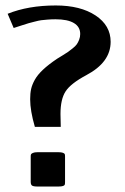

<svg xmlns="http://www.w3.org/2000/svg" viewBox="-20 -662 456 699"><path d="M216.8 -91.8V0Q216.8 7.3 215.8 10.3Q214.8 13.2 209.5 15.1Q204.1 17.1 191.9 17.1H117.2Q101.1 17.1 96.4 13.4Q91.8 9.8 91.8 0V-91.8Q91.8 -97.2 92.8 -99.9Q93.8 -102.5 99.6 -105.2Q105.5 -107.9 117.2 -107.9H191.9Q203.6 -107.9 209.2 -105.7Q214.8 -103.5 215.8 -100.8Q216.8 -98.1 216.8 -91.8ZM201.2 -200.2H106.9Q89.8 -258.8 89.8 -300.8Q89.8 -322.3 93.3 -337.9Q96.7 -353.5 106.7 -371.6Q116.7 -389.6 136.5 -408.2Q156.2 -426.8 188 -448.2Q192.9 -451.2 207.3 -460Q221.7 -468.8 227.5 -472.9Q233.4 -477.1 244.1 -485.6Q254.9 -494.1 259.5 -500.7Q264.2 -507.3 268.1 -517.3Q272 -527.3 272 -538.1Q272 -564.5 249 -578.1Q226.1 -591.8 182.1 -591.8Q167 -591.8 152.6 -590.6Q138.2 -589.4 130.1 -588.4Q122.1 -587.4 105.2 -583Q88.4 -578.6 84.5 -577.6Q80.6 -576.7 57.6 -569.1Q34.7 -561.5 29.8 -560.1L7.8 -611.8Q83 -642.1 183.1 -642.1Q272.9 -642.1 327.9 -605.7Q382.8 -569.3 382.8 -509.8Q382.8 -435.1 293.9 -388.2Q237.3 -357.9 218.8 -329.3Q200.2 -300.8 200.2 -247.1Z"/></svg>

Font: Resagokr
Style: Bold
Weight: 600
Designer: gluk
Foundry: gluk
Version: Version 0.95